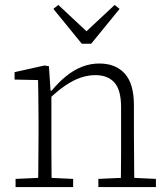

<svg xmlns="http://www.w3.org/2000/svg" viewBox="-20 -757 680 777"><path d="M43 0V-33L153 -38H171L276 -33V0ZM134 0Q135 -30 135 -67Q135 -104 135.5 -143Q136 -182 136 -215V-266Q136 -297 135.5 -325Q135 -353 135 -380.5Q135 -408 134 -433L39 -435V-465L160 -492L178 -489L185 -384H188V-215Q188 -182 188 -143Q188 -104 188.5 -67Q189 -30 189 0ZM378 0V-33L487 -38H505L611 -33V0ZM469 0Q469 -30 469.5 -67Q470 -104 470 -142.5Q470 -181 470 -215V-323Q470 -393 443 -423Q416 -453 366 -453Q337 -453 307 -443Q277 -433 244.5 -411Q212 -389 176 -354L171 -390H189Q218 -425 248.5 -449.5Q279 -474 312.5 -487Q346 -500 382 -500Q448 -500 485 -459Q522 -418 522 -331V-215Q522 -181 522.5 -142.5Q523 -104 523 -67Q523 -30 524 0ZM216 -737 352 -610H308L444 -737L464 -721L349 -580H311L196 -721Z"/></svg>

Font: Source Serif 4 Light
Style: Regular
Weight: 300
Designer: Frank Grießhammer
Foundry: Adobe Systems Incorporated
Version: Version 4.004;hotconv 1.0.116;makeotfexe 2.5.65601